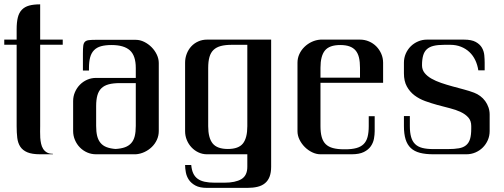

<svg xmlns="http://www.w3.org/2000/svg" viewBox="-20 -724 2367 901"><path d="M168.5 -131.8Q168.5 -120.1 168.2 -106Q168 -91.8 168.9 -77.4Q169.9 -63 172.9 -49.6Q175.8 -36.1 182.4 -25.6Q189 -15.1 199.7 -8.8Q210.4 -2.4 226.6 -2.4Q228.5 -2.4 228.5 -1Q228.5 0 226.6 0H168.5Q130.4 0 108.4 -9.3Q86.4 -18.6 75.2 -35.6Q64 -52.7 61 -77.1Q58.1 -101.6 58.1 -131.8V-514.2H0V-538.1H58.1V-586.9Q58.1 -619.6 63.7 -642.1Q69.3 -664.6 82.5 -678.2Q95.7 -691.9 116.7 -697.8Q137.7 -703.6 168.5 -703.6V-538.1H274.4V-514.2H168.5Z M617.2 -358.4V-404.8Q617.2 -462.9 589.4 -487.8Q561.5 -512.7 503.4 -512.7Q474.6 -512.7 454.3 -507.1Q434.1 -501.5 421.4 -488.5Q408.7 -475.6 403.1 -455.1Q397.5 -434.6 397.5 -404.8V-393.1H369.1V-473.1Q369.1 -495.6 370.6 -508.3Q372.1 -521 377.9 -527.3Q383.8 -533.7 395.3 -535.4Q406.7 -537.1 427.2 -537.1H617.2Q637.2 -537.1 656.5 -527.6Q675.8 -518.1 691.2 -502.7Q706.5 -487.3 715.8 -467.8Q725.1 -448.2 725.1 -428.2V-109.4Q725.1 -87.4 716.3 -68.1Q707.5 -48.8 692.4 -34.2Q677.2 -19.5 657.7 -10.5Q638.2 -1.5 617.2 0H431.2Q408.7 0 389.2 -8.5Q369.6 -17.1 355 -32Q340.3 -46.9 331.8 -66.9Q323.2 -86.9 323.2 -109.4V-249.5Q323.2 -272 331.8 -291.7Q340.3 -311.5 355 -326.4Q369.6 -341.3 389.2 -349.9Q408.7 -358.4 431.2 -358.4ZM617.2 -334H542.5Q511.7 -334 490.5 -328.4Q469.2 -322.8 456.1 -310.1Q442.9 -297.4 437 -276.6Q431.2 -255.9 431.2 -226.1V-133.3Q431.2 -105.5 436 -85.9Q440.9 -66.4 451.7 -53.5Q462.4 -40.5 479.7 -33.7Q497.1 -26.9 522 -24.9Q548.3 -26.4 566.4 -33Q584.5 -39.6 595.9 -52.5Q607.4 -65.4 612.3 -85.2Q617.2 -105 617.2 -133.3Z M877.4 50.3Q879.4 73.2 886.7 89.1Q894 105 907.2 114.7Q920.4 124.5 940.4 128.9Q960.4 133.3 987.8 133.3H1032.7Q1084.5 133.3 1112.5 116.7Q1140.6 100.1 1140.6 58.6V0H951.7Q930.2 0 911.4 -8.8Q892.6 -17.6 878.7 -32.5Q864.7 -47.4 856.7 -66.9Q848.6 -86.4 848.6 -108.4V-429.7Q848.6 -451.7 856.2 -471.4Q863.8 -491.2 877.4 -506.1Q891.1 -521 910.2 -529.5Q929.2 -538.1 951.7 -538.1H1252.4V58.6Q1252.4 85.9 1245.1 105Q1237.8 124 1223.6 135.7Q1209.5 147.5 1188.5 152.6Q1167.5 157.7 1140.6 157.7H951.7Q917.5 157.7 897.2 146.7Q877 135.7 866.2 119.6Q855.5 103.5 852.1 84.7Q848.6 65.9 848.6 50.3ZM1049.3 -24.9Q1099.6 -24.9 1120.1 -50.8Q1140.6 -76.7 1140.6 -131.8V-513.7H1068.4Q1037.6 -513.7 1016.4 -508.1Q995.1 -502.4 981.9 -489.7Q968.8 -477.1 962.9 -456.3Q957 -435.5 957 -404.8V-131.8Q957 -76.7 978 -50.8Q999 -24.9 1049.3 -24.9Z M1576.7 -512.7Q1525.9 -512.7 1504.9 -487.1Q1483.9 -461.4 1483.9 -405.8V-359.4H1669.4V-405.8Q1669.4 -433.6 1664.6 -453.9Q1659.7 -474.1 1648.7 -487.1Q1637.7 -500 1620.1 -506.3Q1602.5 -512.7 1576.7 -512.7ZM1483.9 -335.4V-132.3Q1483.9 -102.1 1489.7 -81.1Q1495.6 -60.1 1508.5 -47.4Q1521.5 -34.7 1542.7 -29.1Q1564 -23.4 1594.7 -23.4H1600.1Q1630.9 -23.4 1651.9 -29.1Q1672.9 -34.7 1686 -47.4Q1699.2 -60.1 1704.8 -81.1Q1710.4 -102.1 1710.4 -132.3V-178.7H1738.3V-108.4Q1738.3 -92.3 1734.9 -73.2Q1731.4 -54.2 1720.2 -37.8Q1709 -21.5 1687.5 -10.7Q1666 0 1629.9 0H1483.9Q1464.4 0 1445.1 -9.3Q1425.8 -18.6 1410.4 -33.9Q1395 -49.3 1385.5 -68.6Q1376 -87.9 1376 -108.4V-429.7Q1376 -451.2 1384.8 -470.2Q1393.6 -489.3 1408.7 -503.9Q1423.8 -518.6 1443.1 -527.6Q1462.4 -536.6 1483.9 -538.1H1669.4Q1691.9 -538.1 1711.7 -529.5Q1731.4 -521 1746.1 -506.1Q1760.7 -491.2 1769.3 -471.4Q1777.8 -451.7 1777.8 -429.7V-335.4Z M1983.9 -538.1H2156.7Q2192.9 -538.1 2212.6 -527.1Q2232.4 -516.1 2241.7 -499.8Q2251 -483.4 2252.7 -464.6Q2254.4 -445.8 2254.4 -429.7V-394H2224.6Q2220.7 -419.9 2210.2 -441.9Q2199.7 -463.9 2182.9 -479.7Q2166 -495.6 2143.3 -504.6Q2120.6 -513.7 2092.8 -513.7H2064.9Q2034.7 -513.7 2014.6 -508.8Q1994.6 -503.9 1982.7 -492.7Q1970.7 -481.4 1965.6 -463.1Q1960.4 -444.8 1960.4 -417.5Q1960.4 -397 1972.4 -381.8Q1984.4 -366.7 2004.4 -355.2Q2024.4 -343.8 2050 -335Q2075.7 -326.2 2102.8 -318.8Q2129.9 -311.5 2156.2 -304.4Q2182.6 -297.4 2204.6 -289.1Q2220.2 -283.2 2233.6 -273.2Q2247.1 -263.2 2256.8 -249.8Q2266.6 -236.3 2272.2 -220.2Q2277.8 -204.1 2277.8 -186.5V-108.9Q2277.8 -86.4 2269.3 -66.7Q2260.7 -46.9 2245.8 -32Q2231 -17.1 2210.9 -8.5Q2190.9 0 2168.5 0H2013.7Q1977.1 0 1950.7 -6.8Q1924.3 -13.7 1907.7 -29.3Q1891.1 -44.9 1883.3 -70.3Q1875.5 -95.7 1875.5 -132.3V-179.2H1903.3V-132.3Q1903.3 -102.1 1909.2 -81.3Q1915 -60.5 1928 -47.9Q1940.9 -35.2 1961.9 -29.8Q1982.9 -24.4 2013.7 -24.4H2081.5Q2112.3 -24.4 2133.3 -28.1Q2154.3 -31.7 2167.2 -42.5Q2180.2 -53.2 2185.8 -71.8Q2191.4 -90.3 2191.4 -120.6V-132.8Q2191.4 -157.2 2177.7 -172.6Q2164.1 -188 2141.8 -198.5Q2119.6 -209 2091.3 -216.1Q2063 -223.1 2033.4 -231.2Q2003.9 -239.3 1975.6 -249.5Q1947.3 -259.8 1925 -276.6Q1902.8 -293.5 1889.2 -318.4Q1875.5 -343.3 1875.5 -379.9V-429.7Q1875.5 -452.1 1884 -471.9Q1892.6 -491.7 1907.2 -506.3Q1921.9 -521 1941.7 -529.5Q1961.4 -538.1 1983.9 -538.1Z"/></svg>

Font: Unique
Style: Regular
Weight: 400
Designer: Anna Pocius (aka Artmaker)
Foundry: Anna Pocius
Version: Version 1.000 2013 initial release